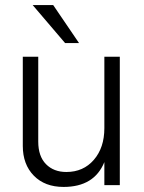

<svg xmlns="http://www.w3.org/2000/svg" viewBox="-20 -731 569 758"><path d="M453 0H392V-91Q352 7 231 7Q157 7 113.5 -37.5Q70 -82 70 -155V-507H131V-172Q131 -114 161.5 -83Q192 -52 242 -52Q309 -52 350.5 -100Q392 -148 392 -225V-507H453ZM292 -561H237L109 -711H190Z"/></svg>

Font: Hind Siliguri Light
Style: Regular
Weight: 300
Designer: Jyotish Sonowal
Foundry: Indian Type Foundry
Version: Version 1.001;PS 1.0;hotconv 1.0.86;makeotf.lib2.5.63406; tt